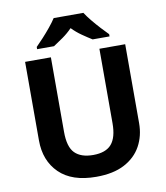

<svg xmlns="http://www.w3.org/2000/svg" viewBox="-99 -1016 955 1107"><g transform="rotate(-10 378.0 -462.0)"><path d="M671 -252Q671 -178 638.5 -118.5Q606 -59 540.5 -24.5Q475 10 375 10Q233 10 159 -62.5Q85 -135 85 -254V-714H236V-277Q236 -189 272 -153Q308 -117 379 -117Q453 -117 486.5 -156Q520 -195 520 -278V-714H671ZM465 -934Q479 -912 501.5 -884.5Q524 -857 548 -831Q572 -805 590 -787V-774H491Q465 -790 434 -811.5Q403 -833 377 -860Q351 -833 321 -812Q291 -791 265 -774H166V-787Q185 -806 208.5 -831.5Q232 -857 254.5 -884.5Q277 -912 291 -934Z"/></g></svg>

Font: Noto Sans Tamil
Style: Bold
Weight: 700
Designer: Jelle Bosma - Monotype Design Team
Foundry: Monotype Imaging Inc.
Version: Version 2.004; ttfautohint (v1.8.4.7-5d5b)